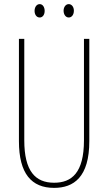

<svg xmlns="http://www.w3.org/2000/svg" viewBox="-20 -903 526 933"><path d="M148 -850C148 -833 157 -818 173 -818C187 -818 197 -831 197 -850C197 -869 187 -883 173 -883C157 -883 148 -867 148 -850ZM289 -851C289 -833 299 -818 314 -818C329 -818 339 -832 339 -851C339 -870 328 -883 314 -883C299 -883 289 -868 289 -851ZM414 -217V-714H388V-221C388 -63 328 -15 243 -15C152 -15 98 -71 98 -221V-714H72V-217C72 -59 133 10 243 10C338 10 414 -42 414 -217Z"/></svg>

Font: Noto Sans Devanagari UI ExtraCondensed Thin
Style: Regular
Weight: 100
Width: 2
Designer: Jelle Bosma - Monotype Design Team
Foundry: Monotype Imaging Inc.
Version: Version 2.004